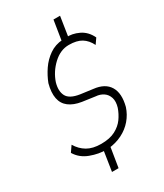

<svg xmlns="http://www.w3.org/2000/svg" viewBox="-228 -909 953 1113"><g transform="rotate(-30 249.0 -352.5)"><path d="M178 115 200 -27 216 -13Q165 -12 110 -32.5Q55 -53 27 -100L54 -139Q77 -100 113.5 -78.5Q150 -57 206 -57Q264 -57 301 -76.5Q338 -96 359.5 -126Q381 -156 393 -191Q404 -228 395.5 -254.5Q387 -281 365.5 -295.5Q344 -310 315 -312L230 -324Q179 -332 148 -355.5Q117 -379 109 -419Q101 -459 116 -515Q132 -557 158.5 -596Q185 -635 224 -662Q263 -689 313 -692L303 -676L326 -820H370L348 -678L335 -693Q378 -697 422 -676Q466 -655 489 -606L464 -570Q445 -609 413.5 -628.5Q382 -648 329 -648Q272 -648 224 -603Q176 -558 156 -498Q141 -446 159 -411.5Q177 -377 243 -367L325 -356Q399 -348 428 -300Q457 -252 436 -171Q422 -128 393 -94Q364 -60 322 -39Q280 -18 229 -13L245 -27L222 115Z"/></g></svg>

Font: Nunito Sans 7pt Condensed ExtraLight
Style: Italic
Weight: 250
Width: 3
Italic angle: -9°
Designer: Vernon Adams
Foundry: Vernon Adams
Version: Version 3.101;gftools[0.9.27]